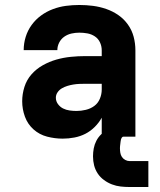

<svg xmlns="http://www.w3.org/2000/svg" viewBox="-20 -548 640 770"><path d="M232 8H231Q200 8 169 0Q138 -8 114.5 -29Q91 -50 80 -80Q69 -110 69 -142Q69 -171 78 -199.5Q87 -228 106.5 -250Q126 -272 152 -286.5Q178 -301 206 -309Q234 -317 263.5 -320Q293 -323 322 -323H388V-346Q388 -363 381 -378Q374 -393 360.5 -402Q347 -411 331 -414Q315 -417 298 -417Q282 -417 266.5 -413.5Q251 -410 238 -401Q225 -392 217.5 -377.5Q210 -363 210 -347H75Q75 -374 83 -400Q91 -426 107 -448Q123 -470 145 -486Q167 -502 192.5 -511.5Q218 -521 244.5 -524.5Q271 -528 298 -528Q326 -528 353 -524.5Q380 -521 406 -512Q432 -503 454.5 -487.5Q477 -472 493 -449.5Q509 -427 516 -400.5Q523 -374 523 -346V0H388V-76Q377 -56 360 -39Q343 -22 322.5 -11.5Q302 -1 278.5 3.5Q255 8 232 8ZM287 -103Q305 -103 324 -107.5Q343 -112 358 -123Q373 -134 380.5 -152Q388 -170 388 -189V-212H322Q310 -212 298 -211.5Q286 -211 274 -209Q262 -207 250.5 -203.5Q239 -200 228.5 -194Q218 -188 211 -178Q204 -168 204 -156Q204 -142 212.5 -130.5Q221 -119 233 -113Q245 -107 259 -105Q273 -103 287 -103ZM575 202H500Q482 202 464 200Q446 198 429 191.5Q412 185 397 174Q382 163 372 148Q362 133 357.5 115.5Q353 98 353 79Q353 63 356 47Q359 31 366.5 16.5Q374 2 386 -9.5Q398 -21 412.5 -28Q427 -35 443 -38Q459 -41 475 -41V0Q471 0 468.5 4Q466 8 465 12Q464 16 463.5 20.5Q463 25 462.5 29Q462 33 461.5 37.5Q461 42 461 46Q461 55 462.5 64.5Q464 74 469 81.5Q474 89 482.5 93.5Q491 98 500 98H575Z"/></svg>

Font: Iosevka Custom Heavy Extended
Style: Regular
Weight: 900
Width: 7
Monospace: yes
Designer: Belleve Invis
Foundry: Belleve Invis
Version: Version 11.2.4; ttfautohint (v1.8.4)